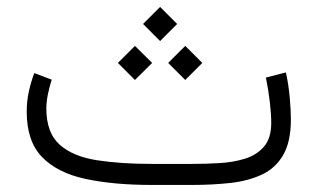

<svg xmlns="http://www.w3.org/2000/svg" viewBox="-20 -524 900 544"><path d="M523.9 0H410.2Q301.8 0 222.2 -17.1Q142.6 -34.2 99.1 -79.1Q55.7 -124 55.7 -207.5Q55.7 -236.3 61.5 -263.7Q67.4 -291 77.1 -316.9L126.5 -298.3Q120.1 -278.3 115.7 -256.8Q111.3 -235.4 111.3 -215.3Q111.8 -147 149.4 -113.8Q187 -80.6 254.2 -70.1Q321.3 -59.6 410.2 -59.6H524.4Q561.5 -59.6 600.8 -61.8Q640.1 -64 673.6 -74.2Q707 -84.5 727.8 -108.4Q748.5 -132.3 748.5 -175.8Q748.5 -200.2 744.6 -234.1Q740.7 -268.1 733.4 -304.2L790 -318.8Q797.4 -286.1 800.8 -249Q804.2 -211.9 804.2 -186Q804.2 -122.6 782.5 -85Q760.7 -47.4 721.9 -29.3Q683.1 -11.2 632.6 -5.6Q582 0 523.9 0ZM433.6 -504.4 481.9 -456.1 433.6 -407.7 385.3 -456.1ZM504.9 -394 553.2 -345.7 504.9 -297.4 456.5 -345.7ZM362.3 -394 411.1 -345.7 362.3 -297.4 314 -345.7Z"/></svg>

Font: Vazirmatn UI FD ExtraLight
Style: Regular
Weight: 200
Designer: Saber Rastikerdar
Foundry: Saber Rastikerdar
Version: Version 33.003